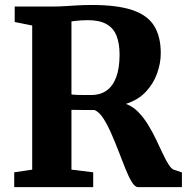

<svg xmlns="http://www.w3.org/2000/svg" viewBox="-20 -770 769 790"><path d="M38.5 0V-61L112.5 -72V-665L40.5 -679.5V-743H189Q221 -743 247.8 -744.8Q274.5 -746.5 300.8 -748Q327 -749.5 358.5 -749.5Q462.5 -749.5 524.8 -728.5Q587 -707.5 614.2 -663.5Q641.5 -619.5 641.5 -551Q641.5 -510 626.2 -467.5Q611 -425 579.5 -391.8Q548 -358.5 498 -342.5Q526 -332.5 548.5 -309.5Q571 -286.5 589.2 -256.8Q607.5 -227 622.5 -195.5Q637.5 -164 650.2 -136.8Q663 -109.5 674.8 -91.5Q686.5 -73.5 698.5 -70.5L728.5 -60.5V0H548Q535.5 0 522.5 -21Q509.5 -42 496 -75.8Q482.5 -109.5 467.8 -148Q453 -186.5 437 -222.8Q421 -259 404 -284.8Q387 -310.5 368 -317.5Q358.5 -317.5 345.5 -317.5Q332.5 -317.5 319.2 -317.5Q306 -317.5 294.2 -317.8Q282.5 -318 274 -318V-72L363.5 -61V0ZM356.5 -379Q392 -379 418 -397Q444 -415 458 -452Q472 -489 472 -545Q472 -592 459.2 -623.5Q446.5 -655 417.8 -671Q389 -687 341 -687Q326.5 -687 314.2 -686.2Q302 -685.5 292 -684.2Q282 -683 274 -682V-381.5Q282.5 -380 299 -379.5Q315.5 -379 332 -379Q348.5 -379 356.5 -379Z"/></svg>

Font: Merriweather 24pt ExtraBold
Style: Regular
Weight: 800
Version: Version 2.100